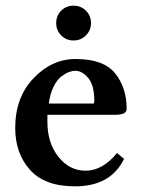

<svg xmlns="http://www.w3.org/2000/svg" viewBox="-20 -654 501 684"><path d="M198 -527.8Q180.2 -545.9 180.2 -572Q180.2 -598.1 198 -616Q215.8 -633.8 241.9 -633.8Q268.1 -633.8 286.1 -616Q304.2 -598.1 304.2 -572Q304.2 -545.9 286.1 -527.8Q268.1 -509.8 241.9 -509.8Q215.8 -509.8 198 -527.8ZM153.8 -285.2H314Q315.9 -287.1 315.9 -295.9Q315.9 -350.1 294.4 -376Q272.9 -401.9 248 -401.9Q238.3 -401.9 226.1 -397.5Q213.9 -393.1 199 -382.1Q184.1 -371.1 171.4 -346.2Q158.7 -321.3 153.8 -285.2ZM397 -108.9 421.9 -87.9Q374 10.3 246.1 9.8Q139.2 9.8 86.7 -49.1Q34.2 -107.9 34.2 -198.2Q34.2 -307.1 99.6 -375.5Q165 -443.8 249 -443.8Q349.1 -443.8 390.1 -392.8Q431.2 -341.8 431.2 -266.1Q431.2 -245.1 392.1 -245.1H148.9V-219.2Q148.9 -145 188 -95.5Q227.1 -45.9 285.2 -45.9Q345.2 -45.9 397 -108.9Z"/></svg>

Font: Linux Libertine
Style: Semibold
Weight: 600
Designer: Philipp H. Poll
Foundry: Philipp H. Poll
Version: Version 5.1.2 ; ttfautohint (v0.9)